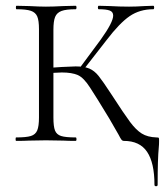

<svg xmlns="http://www.w3.org/2000/svg" viewBox="-20 -488 579 665"><path d="M36 -12Q71 -12 87 -17Q103 -22 109 -36.5Q115 -51 115 -81V-387Q115 -417 109 -431Q103 -445 87 -450.5Q71 -456 37 -456Q35 -456 35 -462Q35 -468 37 -468L81 -467Q117 -465 139 -465Q164 -465 200 -467L242 -468Q245 -468 245 -462Q245 -456 242 -456Q209 -456 193 -450Q177 -444 171 -429.5Q165 -415 165 -385V-81Q165 -50 170.5 -36Q176 -22 191.5 -17Q207 -12 242 -12Q245 -12 245 -6Q245 0 242 0Q215 0 200 -1L139 -2L80 -1Q64 0 36 0Q34 0 34 -6Q34 -12 36 -12ZM249 -243 329 -351Q372 -411 372 -434Q372 -447 360 -451.5Q348 -456 322 -456Q319 -456 319 -462Q319 -468 322 -468L360 -467Q394 -465 427 -465Q451 -465 481 -467L511 -468Q514 -468 514 -462Q514 -456 511 -456Q464 -456 429 -432Q394 -408 349 -349L261 -236ZM391 -21Q361 -75 319 -142Q314 -150 292 -184.5Q270 -219 249.5 -228Q229 -237 194 -237Q184 -237 150 -235L149 -253L194 -256Q232 -258 242 -258Q272 -258 289.5 -250.5Q307 -243 321.5 -225Q336 -207 366 -161Q410 -93 430.5 -65.5Q451 -38 471 -25.5Q491 -13 522 -12Q529 -12 530 -10.5Q531 -9 531 0Q531 13 530 22Q526 62 526 152Q526 157 520.5 157Q515 157 515 152Q515 76 489.5 38Q464 0 409 0Q404 0 400.5 -4.5Q397 -9 391 -21Z"/></svg>

Font: Cormorant Unicase Light
Style: Regular
Weight: 300
Designer: Christian Thalmann (Catharsis Fonts)
Foundry: Catharsis Fonts
Version: Version 4.000